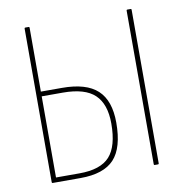

<svg xmlns="http://www.w3.org/2000/svg" viewBox="-75 -726 761 797"><g transform="rotate(-10 305.0 -327.5)"><path d="M83 0Q80 0 80 -4V-651Q80 -655 83 -655H97Q101 -655 101 -651V-382H190Q292 -382 339.5 -338Q387 -294 387 -201Q387 -95 343 -47.5Q299 0 201 0ZM101 -20H200Q289 -20 327.5 -62.5Q366 -105 366 -201Q366 -283 324.5 -322.5Q283 -362 190 -362H101ZM513 0Q510 0 510 -4V-651Q510 -655 513 -655H527Q531 -655 531 -651V-4Q531 0 527 0Z"/></g></svg>

Font: Sofia Sans Condensed Thin
Style: Regular
Weight: 250
Version: Version 4.100